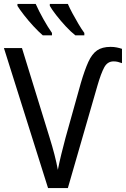

<svg xmlns="http://www.w3.org/2000/svg" viewBox="-20 -959 642 979"><path d="M559 -646Q528 -646 511.5 -615.5Q495 -585 477 -523L326 0H225L0 -714H92L233 -257Q247 -212 257.5 -171.5Q268 -131 275 -93Q282 -129 292.5 -172Q303 -215 314 -256L392 -535Q412 -603 430.5 -643.5Q449 -684 475 -702Q501 -720 544 -720Q561 -720 575.5 -717Q590 -714 602 -710V-637Q591 -641 581 -643.5Q571 -646 559 -646ZM326 -939Q335 -918 349.5 -891Q364 -864 380 -837Q396 -810 410 -791V-779H364Q342 -796 315.5 -824.5Q289 -853 266.5 -882Q244 -911 234 -929V-939ZM162 -939Q178 -903 201 -862Q224 -821 245 -791V-779H198Q177 -797 151 -825Q125 -853 102.5 -882Q80 -911 69 -929V-939Z"/></svg>

Font: Noto Sans SemiCondensed
Style: Regular
Weight: 400
Width: 4
Designer: Monotype Design Team
Foundry: Monotype Imaging Inc.
Version: Version 2.013; ttfautohint (v1.8.4.7-5d5b)